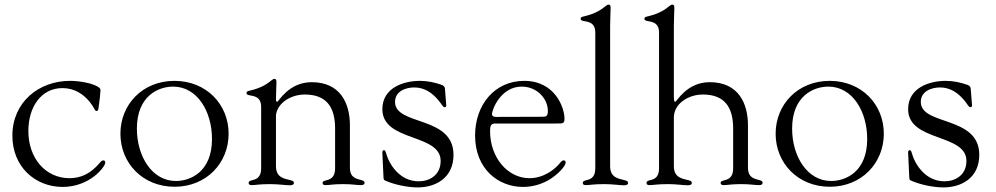

<svg xmlns="http://www.w3.org/2000/svg" viewBox="-20 -794 4297 828"><path d="M247.2 12.1C367.2 13.5 433.9 -75.3 433.9 -92.3C433.9 -97.3 431.8 -102.3 426.1 -102.3C422.2 -102.3 418.3 -101.2 412.6 -94.5C392.4 -71 352.6 -25.6 279.8 -25.6C176.8 -25.6 102.3 -110.8 102.3 -229.4C102.3 -331.7 157 -414.1 249.3 -414.1C302.6 -414.1 340.9 -386.4 365.8 -355.8C388.5 -328.1 387.8 -315.3 396.3 -315.3C400.9 -315.3 403.4 -317.8 404.8 -327.4C409.8 -360.8 413 -392.4 413.4 -405.5C413.4 -411.2 409.8 -415.5 399.9 -421.2C376.4 -434.7 326 -445.3 282 -445.3C149.1 -445.3 33.4 -355.1 33.4 -208.8C33.4 -74.6 131.4 10.7 247.2 12.1Z M733 11.4C870 11.4 965.9 -90.9 965.9 -217.3C965.9 -343.8 870 -445.3 732.2 -445.3C595.2 -445.3 499.3 -343.8 499.3 -217.3C499.3 -90.9 595.2 11.4 733 11.4ZM570.3 -239.3C570.3 -380.7 663.4 -420.5 726.6 -420.5C831 -420.5 894.2 -313.2 894.2 -194.6C894.2 -53.3 801.8 -13.5 738.6 -13.5C634.9 -13.5 570.3 -120.7 570.3 -239.3Z M1065 4.3C1083.1 4.3 1096.6 0 1144.5 0C1182.5 0 1210.6 5 1229.8 5C1241.5 5 1247.5 2.1 1247.5 -5C1247.5 -11.4 1243.6 -14.2 1232.6 -17C1205.3 -23.8 1170.5 -28.1 1170.1 -76.7V-297.9C1177.2 -351.9 1236.2 -386.4 1294.4 -386.4C1389.6 -386.4 1425.1 -330.3 1425.1 -239.3V-67.8C1424.7 -19.9 1394.9 -19.5 1379.6 -14.2C1374.6 -12.4 1371.1 -10.3 1371.1 -5C1371.1 2.1 1376.4 4.3 1384.6 4.3C1402 4.3 1415.5 0 1459.2 0C1501.4 0 1514.9 4.3 1536.6 4.3C1546.2 4.3 1552.2 1.8 1552.2 -5.7C1552.2 -12.1 1547.6 -14.6 1539.4 -17C1520.2 -23.1 1489.3 -24.5 1489 -70.7V-253.6C1489 -347.3 1448.5 -439.6 1324.2 -439.6C1224.4 -439.6 1181.5 -355.1 1175.8 -355.1C1172.6 -355.1 1170.8 -356.9 1170.1 -363.6C1170.1 -396 1172.2 -421.5 1172.2 -440.3C1172.2 -451.7 1168.7 -453.8 1163 -453.8C1159.4 -453.8 1155.9 -451.3 1150.6 -447.4C1137.1 -436.8 1113.3 -415.5 1052.9 -402C1046.9 -400.9 1043 -397.4 1043 -392.8C1043 -387.4 1047.6 -384.9 1054 -383.5C1072.1 -379.6 1106.2 -379.3 1106.2 -333.1V-67.8C1105.8 -23.1 1079.9 -20.2 1062.9 -15.6C1056.8 -13.8 1052.2 -11.4 1052.2 -5C1052.2 2.1 1057.5 4.3 1065 4.3ZM1169.4 -376.8V-407Z M1883.9 -428.3C1855.5 -438.2 1824.2 -445.3 1790.8 -445.3C1720.5 -445.3 1628.9 -415.5 1628.9 -323.2C1628.9 -181.1 1880.3 -219.5 1880.3 -100.1C1880.3 -38.4 1832 -12.1 1785.9 -12.1C1702.8 -12.1 1657.3 -86.6 1644.5 -134.9C1641.7 -145.6 1638.1 -146.3 1636 -146.3C1629.6 -146.3 1628.9 -140.6 1628.9 -134.2C1628.9 -125.7 1628.9 -125.7 1633.9 -28.4C1634.6 -17.8 1636 -17.8 1643.8 -14.2C1678.6 1.4 1736.2 14.2 1780.9 14.2C1857.6 14.2 1935.7 -25.6 1935.7 -126.4C1935.7 -296.5 1683.6 -250.7 1683.6 -354.4C1683.6 -399.9 1728.3 -416.9 1766.7 -416.9C1810.7 -416.9 1843.4 -393.5 1869 -363.6C1886 -343.8 1889.6 -331.7 1897.4 -331.7C1900.6 -331.7 1904.5 -333.1 1904.5 -339.5C1904.5 -343 1900.9 -387.8 1898.8 -411.9C1898.1 -421.2 1891.7 -425.4 1883.9 -428.3Z M2235.4 12.1C2281.6 12.1 2322.8 -2.1 2355.5 -23.4C2386 -43.3 2419.4 -76.7 2419.4 -93.8C2419.4 -99.4 2415.8 -102.3 2410.9 -102.3C2405.2 -102.3 2401.6 -99.4 2396 -92.3C2371.8 -61.8 2323.5 -25.6 2263.1 -25.6C2169.4 -25.6 2093.4 -114.3 2093.4 -228.7C2093.4 -247.9 2095.5 -261.4 2115.4 -261.4H2379.6C2405.9 -261.4 2414.4 -259.9 2414.4 -282C2414.4 -329.5 2373.9 -445.3 2240.4 -445.3C2114.7 -445.3 2028.8 -343.8 2028.8 -209.5C2028.8 -65.3 2128.9 12.1 2235.4 12.1ZM2101.9 -302.6C2102.3 -323.5 2141 -420.5 2229.8 -420.5C2297.2 -420.5 2342.7 -367.2 2342.7 -315.3C2342.7 -295.5 2336.3 -290.5 2322.1 -290.5L2119.7 -289.8C2108 -289.8 2101.9 -293 2101.9 -302.6Z M2506 4.3C2524.1 4.3 2537.6 0 2585.6 0C2623.6 0 2651.6 5 2670.8 5C2682.5 5 2688.6 2.1 2688.6 -5C2688.6 -11.4 2684.7 -14.2 2673.7 -17C2646.3 -23.8 2611.5 -28.1 2611.2 -76.7V-681.8C2611.2 -715.2 2613.3 -741.5 2613.3 -760.7C2613.3 -772 2609.7 -774.1 2604 -774.1C2600.5 -774.1 2596.9 -771.7 2591.6 -767.8C2578.1 -757.1 2554.3 -735.8 2494 -722.3C2487.9 -721.2 2484 -717.7 2484 -713.1C2484 -707.7 2488.6 -705.3 2495 -703.8C2513.1 -699.9 2547.2 -699.6 2547.2 -653.4V-67.8C2546.9 -23.1 2521 -20.2 2503.9 -15.6C2497.9 -13.8 2493.3 -11.4 2493.3 -5C2493.3 2.1 2498.6 4.3 2506 4.3Z M2780.9 4.3C2799 4.3 2812.5 0 2860.4 0C2898.4 0 2926.5 5 2945.7 5C2957.4 5 2963.4 2.1 2963.4 -5C2963.4 -11.4 2959.5 -14.2 2948.5 -17C2921.2 -23.8 2886.4 -28.1 2886 -76.7V-286.9C2886 -347.3 2948.9 -386.4 3011 -386.4C3106.2 -386.4 3141.7 -330.3 3141.7 -239.3V-67.8C3141.3 -19.9 3111.5 -19.5 3096.2 -14.2C3091.3 -12.4 3087.7 -10.3 3087.7 -5C3087.7 2.1 3093 4.3 3101.2 4.3C3118.6 4.3 3132.1 0 3175.8 0C3218 0 3231.5 4.3 3253.2 4.3C3262.8 4.3 3268.8 1.8 3268.8 -5.7C3268.8 -12.1 3264.2 -14.6 3256 -17C3236.9 -23.1 3206 -24.5 3205.6 -70.7V-253.6C3205.6 -347.3 3165.1 -439.6 3040.8 -439.6C2941.1 -439.6 2898.1 -355.1 2892.4 -355.1C2887.8 -355.1 2886.4 -358.7 2886 -376.8C2886 -383.9 2886 -393.8 2886 -407V-681.8C2886 -715.2 2888.1 -741.5 2888.1 -760.7C2888.1 -772 2884.6 -774.1 2878.9 -774.1C2875.4 -774.1 2871.8 -771.7 2866.5 -767.8C2853 -757.1 2829.2 -735.8 2768.8 -722.3C2762.8 -721.2 2758.9 -717.7 2758.9 -713.1C2758.9 -707.7 2763.5 -705.3 2769.9 -703.8C2788 -699.9 2822.1 -699.6 2822.1 -653.4V-67.8C2821.7 -23.1 2795.8 -20.2 2778.8 -15.6C2772.7 -13.8 2768.1 -11.4 2768.1 -5C2768.1 2.1 2773.4 4.3 2780.9 4.3Z M3558.6 11.4C3695.7 11.4 3791.5 -90.9 3791.5 -217.3C3791.5 -343.8 3695.7 -445.3 3557.9 -445.3C3420.8 -445.3 3324.9 -343.8 3324.9 -217.3C3324.9 -90.9 3420.8 11.4 3558.6 11.4ZM3396 -239.3C3396 -380.7 3489 -420.5 3552.2 -420.5C3656.6 -420.5 3719.8 -313.2 3719.8 -194.6C3719.8 -53.3 3627.5 -13.5 3564.3 -13.5C3460.6 -13.5 3396 -120.7 3396 -239.3Z M4151.3 -428.3C4122.9 -438.2 4091.6 -445.3 4058.2 -445.3C3987.9 -445.3 3896.3 -415.5 3896.3 -323.2C3896.3 -181.1 4147.7 -219.5 4147.7 -100.1C4147.7 -38.4 4099.4 -12.1 4053.3 -12.1C3970.2 -12.1 3924.7 -86.6 3911.9 -134.9C3909.1 -145.6 3905.5 -146.3 3903.4 -146.3C3897 -146.3 3896.3 -140.6 3896.3 -134.2C3896.3 -125.7 3896.3 -125.7 3901.3 -28.4C3902 -17.8 3903.4 -17.8 3911.2 -14.2C3946 1.4 4003.6 14.2 4048.3 14.2C4125 14.2 4203.1 -25.6 4203.1 -126.4C4203.1 -296.5 3951 -250.7 3951 -354.4C3951 -399.9 3995.7 -416.9 4034.1 -416.9C4078.1 -416.9 4110.8 -393.5 4136.4 -363.6C4153.4 -343.8 4157 -331.7 4164.8 -331.7C4168 -331.7 4171.9 -333.1 4171.9 -339.5C4171.9 -343 4168.3 -387.8 4166.2 -411.9C4165.5 -421.2 4159.1 -425.4 4151.3 -428.3Z"/></svg>

Font: Margiela Serif Light
Style: Regular
Weight: 300
Designer: Andreas Faust, Stefan Endress
Version: Version 1.002;FEAKit 1.0